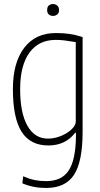

<svg xmlns="http://www.w3.org/2000/svg" viewBox="-20 -713 498 953"><path d="M208 220Q145 220 91 197L95 162Q125 175 151.5 180.5Q178 186 208 186Q247 186 274.5 173.5Q302 161 320 134.5Q338 108 347 66Q356 24 357 -35V-54H353Q305 9 220 9Q130 9 87 -59.5Q44 -128 44 -271Q44 -402 100 -475.5Q156 -549 257 -549Q296 -549 326 -544.5Q356 -540 390 -529V-58Q390 89 347.5 154.5Q305 220 208 220ZM218 -25Q242 -25 266.5 -32.5Q291 -40 311 -52.5Q331 -65 343.5 -80Q356 -95 356 -110V-504Q320 -510 299 -512.5Q278 -515 257 -515Q172 -515 126 -451.5Q80 -388 80 -270Q80 -153 116 -89Q152 -25 218 -25ZM243 -634Q231 -634 222.5 -641Q214 -648 214 -663Q214 -679 222.5 -686Q231 -693 243 -693Q255 -693 264 -685.5Q273 -678 273 -663Q273 -648 264 -641Q255 -634 243 -634Z"/></svg>

Font: Encode Sans Compressed
Style: Thin
Weight: 100
Designer: Pablo Impallari, Andres Torresi
Foundry: Pablo Impallari, Andres Torresi
Version: Version 1.000; ttfautohint (v1.00) -l 8 -r 50 -G 200 -x 14 -